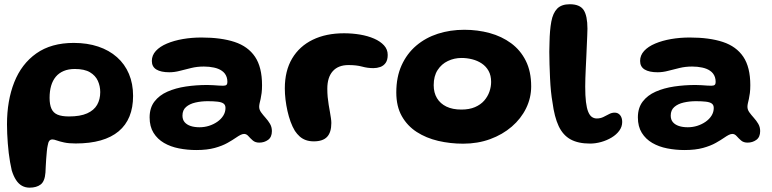

<svg xmlns="http://www.w3.org/2000/svg" viewBox="-20 -650 3644 906"><path d="M119.5 235.5Q99.5 235.5 83.5 226.5Q67.5 217.5 55.8 199.5Q44 181.5 35.5 154.5Q31 135.5 27.5 114.8Q24 94 21.2 71.8Q18.5 49.5 16.8 26.5Q15 3.5 14 -19Q13 -41.5 13 -63.5Q13 -175 47.2 -261.8Q81.5 -348.5 151.5 -398Q221.5 -447.5 328 -447.5Q392 -447.5 443.5 -430.2Q495 -413 532 -380.2Q569 -347.5 588.5 -301.2Q608 -255 608 -197.5Q608 -142.5 591 -100.8Q574 -59 540 -30.5Q506 -2 455.2 12.5Q404.5 27 337 27Q304 27 282.5 22.2Q261 17.5 248 12.8Q235 8 227.5 8Q218 8 212.8 14.5Q207.5 21 205 37Q202.5 47.5 201 64Q199.5 80.5 198 99.5Q196.5 118.5 195.8 135.8Q195 153 194.5 164Q191.5 205.5 172 220.5Q152.5 235.5 119.5 235.5ZM305.5 -100.5Q358.5 -100.5 391 -115Q423.5 -129.5 438.2 -155.2Q453 -181 453 -215.5Q453 -243.5 441.8 -268.5Q430.5 -293.5 404.5 -309Q378.5 -324.5 333 -324.5Q303 -324.5 280.5 -315Q258 -305.5 243.2 -287.8Q228.5 -270 221.2 -245Q214 -220 214 -188.5Q214 -156.5 222.8 -137Q231.5 -117.5 251.5 -109Q271.5 -100.5 305.5 -100.5Z M906 58Q864 58 824.5 50.2Q785 42.5 754 24.5Q723 6.5 704.5 -23.2Q686 -53 686 -96Q686 -141 708.8 -170.8Q731.5 -200.5 770 -217.5Q808.5 -234.5 857.2 -241.8Q906 -249 958 -249Q972 -249 986.2 -248Q1000.5 -247 1012.8 -246.2Q1025 -245.5 1032.5 -245.5Q1044 -245.5 1048.5 -249.5Q1053 -253.5 1053 -263Q1053 -275.5 1049.8 -285.5Q1046.5 -295.5 1040.5 -303.2Q1034.5 -311 1026 -316.5Q1011.5 -326.5 989.5 -331.2Q967.5 -336 942 -336Q910.5 -336 882.5 -329.2Q854.5 -322.5 829 -315.8Q803.5 -309 779 -309Q739.5 -309 718 -322Q696.5 -335 696.5 -362.5Q696.5 -389 715.5 -409.8Q734.5 -430.5 767.8 -444.5Q801 -458.5 843 -465.8Q885 -473 930.5 -473Q1023.5 -473 1087 -452Q1150.5 -431 1183.5 -382Q1216.5 -333 1216.5 -248Q1216.5 -227 1214.5 -211Q1212.5 -195 1209.8 -183.2Q1207 -171.5 1205 -162.5Q1203 -153.5 1203 -146Q1203 -132.5 1212 -120Q1221 -107.5 1233 -94.2Q1245 -81 1254 -65.8Q1263 -50.5 1263 -31.5Q1263 -3 1245 10Q1227 23 1203.5 23Q1184.5 23 1172.8 12.8Q1161 2.5 1152 -7.8Q1143 -18 1132 -18Q1124.5 -18 1115.2 -13.5Q1106 -9 1093 0Q1078 10.5 1053.8 24.2Q1029.5 38 993.5 48Q957.5 58 906 58ZM921.5 -49.5Q944.5 -49.5 966 -56.2Q987.5 -63 1005.2 -75.2Q1023 -87.5 1033.5 -104.2Q1044 -121 1044 -140.5Q1044 -154.5 1035 -161.2Q1026 -168 1007.2 -170.2Q988.5 -172.5 960 -172.5Q929.5 -172.5 902.2 -166.2Q875 -160 858 -145.2Q841 -130.5 841 -104.5Q841 -85.5 851.2 -73.5Q861.5 -61.5 879.5 -55.5Q897.5 -49.5 921.5 -49.5Z M1460.5 17Q1439.5 17 1423 11Q1406.5 5 1394 -6.2Q1381.5 -17.5 1371.5 -32.5Q1360 -51.5 1351.2 -75.5Q1342.5 -99.5 1336.5 -126.2Q1330.5 -153 1327.2 -180.2Q1324 -207.5 1324 -233Q1324 -316 1358.5 -374Q1393 -432 1455.8 -462.5Q1518.5 -493 1603.5 -493Q1642.5 -493 1679.2 -486.8Q1716 -480.5 1745.2 -467.8Q1774.5 -455 1792 -436Q1809.5 -417 1809.5 -391Q1809.5 -367 1799.8 -353.2Q1790 -339.5 1774.5 -334Q1759 -328.5 1742 -328.5Q1714.5 -328.5 1688.2 -335.8Q1662 -343 1624.5 -343Q1576 -343 1550.2 -314Q1524.5 -285 1524.5 -231.5Q1524.5 -211.5 1526.2 -192.2Q1528 -173 1531 -155.5Q1534 -138 1536.8 -122Q1539.5 -106 1541.5 -92.8Q1543.5 -79.5 1543.5 -69.5Q1543.5 -25.5 1523.5 -4.2Q1503.5 17 1460.5 17Z M2165.5 28Q2104.5 28 2047.8 14.8Q1991 1.5 1946.5 -27.2Q1902 -56 1876 -102Q1850 -148 1850 -214Q1850 -286.5 1875 -341.8Q1900 -397 1944 -434.5Q1988 -472 2046.2 -490.8Q2104.5 -509.5 2171 -509.5Q2234 -509.5 2290.8 -494Q2347.5 -478.5 2391.8 -446Q2436 -413.5 2461.2 -363Q2486.5 -312.5 2486.5 -242.5Q2486.5 -188 2462.5 -139Q2438.5 -90 2395 -52.5Q2351.5 -15 2293 6.5Q2234.5 28 2165.5 28ZM2157 -133Q2194.5 -133 2221.2 -144.5Q2248 -156 2264.8 -175.2Q2281.5 -194.5 2289.5 -217.5Q2297.5 -240.5 2297.5 -263.5Q2297.5 -294 2285.5 -315.5Q2273.5 -337 2253.2 -350.5Q2233 -364 2208.2 -370.2Q2183.5 -376.5 2158 -376.5Q2123.5 -376.5 2093.5 -362.2Q2063.5 -348 2045 -319.5Q2026.5 -291 2026.5 -248Q2026.5 -212.5 2042 -186.8Q2057.5 -161 2086.5 -147Q2115.5 -133 2157 -133Z M2764.5 27.5Q2708.5 27.5 2672.5 7.8Q2636.5 -12 2616.2 -55Q2596 -98 2587 -167.5Q2583 -189 2580 -218.5Q2577 -248 2575.5 -281.2Q2574 -314.5 2573 -346.5Q2572 -378.5 2572 -405.5Q2572 -432.5 2573 -449.5Q2574 -507.5 2581.5 -548Q2589 -588.5 2609.2 -609.2Q2629.5 -630 2668.5 -630Q2716 -630 2734 -602.8Q2752 -575.5 2752 -514.5Q2752 -501.5 2751 -481Q2750 -460.5 2749 -435.5Q2748 -410.5 2746.8 -383.5Q2745.5 -356.5 2744.2 -330.2Q2743 -304 2742.2 -281.2Q2741.5 -258.5 2741.5 -241.5Q2741.5 -198 2745 -169Q2748.5 -140 2755.5 -122.8Q2762.5 -105.5 2772.8 -98.2Q2783 -91 2796 -91Q2813 -91 2827 -97.8Q2841 -104.5 2853.8 -111.5Q2866.5 -118.5 2880.5 -118.5Q2896.5 -118.5 2906.2 -106.5Q2916 -94.5 2916 -74.5Q2916 -52 2902.2 -33.2Q2888.5 -14.5 2866 -1Q2843.5 12.5 2816.8 20Q2790 27.5 2764.5 27.5Z M3210 58Q3168 58 3128.5 50.2Q3089 42.5 3058 24.5Q3027 6.5 3008.5 -23.2Q2990 -53 2990 -96Q2990 -141 3012.8 -170.8Q3035.5 -200.5 3074 -217.5Q3112.5 -234.5 3161.2 -241.8Q3210 -249 3262 -249Q3276 -249 3290.2 -248Q3304.5 -247 3316.8 -246.2Q3329 -245.5 3336.5 -245.5Q3348 -245.5 3352.5 -249.5Q3357 -253.5 3357 -263Q3357 -275.5 3353.8 -285.5Q3350.5 -295.5 3344.5 -303.2Q3338.5 -311 3330 -316.5Q3315.5 -326.5 3293.5 -331.2Q3271.5 -336 3246 -336Q3214.5 -336 3186.5 -329.2Q3158.5 -322.5 3133 -315.8Q3107.5 -309 3083 -309Q3043.5 -309 3022 -322Q3000.5 -335 3000.5 -362.5Q3000.5 -389 3019.5 -409.8Q3038.5 -430.5 3071.8 -444.5Q3105 -458.5 3147 -465.8Q3189 -473 3234.5 -473Q3327.5 -473 3391 -452Q3454.5 -431 3487.5 -382Q3520.5 -333 3520.5 -248Q3520.5 -227 3518.5 -211Q3516.5 -195 3513.8 -183.2Q3511 -171.5 3509 -162.5Q3507 -153.5 3507 -146Q3507 -132.5 3516 -120Q3525 -107.5 3537 -94.2Q3549 -81 3558 -65.8Q3567 -50.5 3567 -31.5Q3567 -3 3549 10Q3531 23 3507.5 23Q3488.5 23 3476.8 12.8Q3465 2.5 3456 -7.8Q3447 -18 3436 -18Q3428.5 -18 3419.2 -13.5Q3410 -9 3397 0Q3382 10.5 3357.8 24.2Q3333.5 38 3297.5 48Q3261.5 58 3210 58ZM3225.5 -49.5Q3248.5 -49.5 3270 -56.2Q3291.5 -63 3309.2 -75.2Q3327 -87.5 3337.5 -104.2Q3348 -121 3348 -140.5Q3348 -154.5 3339 -161.2Q3330 -168 3311.2 -170.2Q3292.5 -172.5 3264 -172.5Q3233.5 -172.5 3206.2 -166.2Q3179 -160 3162 -145.2Q3145 -130.5 3145 -104.5Q3145 -85.5 3155.2 -73.5Q3165.5 -61.5 3183.5 -55.5Q3201.5 -49.5 3225.5 -49.5Z"/></svg>

Font: Gluten SemiBold
Style: Regular
Weight: 600
Designer: Tyler Finck
Foundry: Etcetera Type Company
Version: Version 1.300